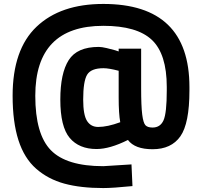

<svg xmlns="http://www.w3.org/2000/svg" viewBox="-20 -747 1025 974"><path d="M941 -305V-288Q941 -121 895 -55.5Q849 10 754 10Q664 10 629 -37Q537 9 470 9Q381 9 333.5 -47.5Q286 -104 286 -242Q286 -375 328.5 -442Q371 -509 481 -509Q496 -509 521.5 -503Q547 -497 564 -492L582 -486V-500H696V-300Q696 -208 701.5 -165.5Q707 -123 718 -111.5Q729 -100 754 -100Q793 -100 809.5 -136.5Q826 -173 826 -288V-306Q826 -473 750.5 -544.5Q675 -616 504 -616Q159 -616 159 -261Q159 -66 238 15Q317 96 504 96L647 87L652 197Q552 207 504 207Q389 207 306.5 184.5Q224 162 163.5 109Q103 56 73.5 -36Q44 -128 44 -261Q44 -496 165.5 -611.5Q287 -727 504 -727Q941 -727 941 -305ZM478 -103Q525 -103 590 -127Q582 -171 582 -252V-388Q532 -401 505 -401Q442 -401 422 -368Q402 -335 402 -242Q402 -164 421.5 -133.5Q441 -103 478 -103Z"/></svg>

Font: TitilliumText22L Rg
Style: Bold
Weight: 700
Designer: Campivisivi
Foundry: Campivisivi
Version: 1.000